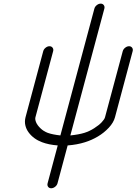

<svg xmlns="http://www.w3.org/2000/svg" viewBox="-20 -789 739 1040"><path d="M545.2 -742.2 361.1 -55.4Q406.5 -60.1 436.8 -69.3Q464.4 -77.9 490.1 -94.4Q515.9 -110.8 530.9 -126.8Q545.9 -142.8 548.8 -153.8L644.8 -511.5Q647.7 -522.5 657.8 -530.5Q668 -538.6 679 -538.6Q689.9 -538.6 695.7 -530.5Q701.4 -522.5 698.5 -511.5L602.8 -153.8Q595.2 -125.2 569.6 -97.5Q543.9 -69.8 510.3 -49.8Q476.6 -29.8 440.4 -18.6Q397.5 -5.1 346.4 -1.2L291.5 203.9Q288.6 214.8 278.4 222.8Q268.3 230.7 257.3 230.7Q246.3 230.7 240.6 222.8Q234.9 214.8 237.8 203.9L292.7 -1.2Q243.4 -5.1 207.8 -18.6Q185.3 -26.9 166.6 -40.5Q147.9 -54.2 134.9 -72Q121.8 -89.8 117.2 -110.6Q112.5 -131.3 118.2 -153.8L214.1 -511.5Q217 -522.5 227.1 -530.5Q237.1 -538.6 248 -538.6Q259 -538.6 264.9 -530.5Q270.8 -522.5 267.8 -511.5L171.9 -153.8Q168.9 -142.8 175.4 -126.8Q181.9 -110.8 198.9 -94.4Q215.8 -77.9 238.8 -69.3Q264.2 -60.1 307.1 -55.4L491.2 -742.2Q494.1 -753.2 504.3 -761.2Q514.4 -769.3 525.4 -769.3Q536.4 -769.3 542.2 -761.2Q548.1 -753.2 545.2 -742.2Z"/></svg>

Font: Tecnico
Style: FinoInclinado
Weight: 400
Italic angle: -15°
Version: Version 1.3